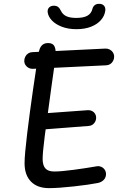

<svg xmlns="http://www.w3.org/2000/svg" viewBox="-20 -970 660 1002"><path d="M108.2 -118Q108.2 -161 121.8 -273.2Q135.5 -385.5 152.6 -503.8Q169.7 -622 179 -681.3Q182.3 -703.2 188 -716.8Q193.7 -730.5 204.2 -737.9Q214.7 -745.3 231.8 -745.3Q257 -745.3 265.2 -726.3Q273.3 -707.3 269.7 -672.7Q266.3 -641.7 247.3 -509.2Q225.2 -350.5 213.8 -262.1Q202.5 -173.7 202.5 -140.5Q202.5 -107.2 216.8 -91.1Q231.2 -75 263 -75Q298.7 -75 364.4 -83.8Q430.2 -92.5 482 -101.7Q495.5 -104.5 507.3 -99.8Q519.2 -95 526.2 -84.7Q533.2 -74.3 533.2 -61.7Q533.2 -43.8 521.9 -31.8Q510.7 -19.7 492.2 -15.3Q447 -6.3 365.8 2.8Q284.7 11.8 235.5 11.8Q174.8 11.8 141.5 -22.5Q108.2 -56.8 108.2 -118ZM152.7 -333.5Q152.7 -345.2 158 -355Q163.3 -364.8 172.8 -370.8Q182.3 -376.7 193.8 -377.3L438.5 -395Q450.2 -395.7 460.2 -390.8Q470.2 -385.8 476 -376.7Q481.8 -367.5 481.8 -356.3Q481.8 -339.3 471.1 -326.7Q460.3 -314 442.8 -312.7L197.5 -293.7Q186 -292.8 175.8 -298.2Q165.5 -303.7 159.1 -313.2Q152.7 -322.7 152.7 -333.5ZM106.7 -652.3Q106.7 -664 112 -674.3Q117.3 -684.7 126.8 -691Q136.3 -697.3 147.8 -697.8L530.2 -716.5Q541.8 -717 552.4 -711.6Q563 -706.2 569.3 -696.2Q575.7 -686.3 575.7 -674.3Q575.7 -662.3 570.3 -652.2Q565 -642 555.7 -635.8Q546.3 -629.7 534.5 -629.2L151.5 -610.8Q139.8 -610.3 129.6 -615.6Q119.3 -620.8 113 -630.6Q106.7 -640.3 106.7 -652.3ZM229.2 -903.7Q226.5 -919.5 234.9 -929.4Q243.3 -939.3 258 -940Q273.8 -940.7 282.7 -934.1Q291.5 -927.5 298.2 -913.2Q307.5 -893.8 326.8 -885.2Q346 -876.5 378 -876.5Q416.8 -876.5 437 -888.5Q457.2 -900.5 462.3 -923.7Q465.8 -936.7 475.2 -943.7Q484.7 -950.7 500.3 -950Q515 -949.3 523.2 -939.7Q531.3 -930 529.5 -914.8Q526.2 -887.8 507.2 -865.8Q488.3 -843.7 455.6 -830.7Q422.8 -817.7 379.3 -817.7Q336.3 -817.7 303.5 -830.2Q270.7 -842.7 251.7 -862.4Q232.7 -882.2 229.2 -903.7Z"/></svg>

Font: Monaspace Radon Var
Style: Regular
Weight: 400
Designer: Riley Cran and the Lettermatic Team
Version: Version 1.000 (Monaspace Radon Var)